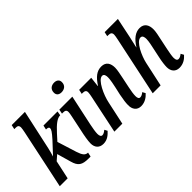

<svg xmlns="http://www.w3.org/2000/svg" viewBox="-34 -1321 1890 1890"><g transform="rotate(-45 911.0 -375.5)"><path d="M462 -37C426 -37 406 -62 386 -124L323 -325L380 -388C442 -456 486 -491 528 -491L536 -536H340L330 -491C359 -491 368 -484 368 -471C368 -454 356 -433 303 -374L191 -254C210 -314 222 -373 234 -430L306 -760H122L112 -714H130C154 -714 171 -709 171 -678C171 -665 167 -646 162 -619L31 0H141L183 -195L237 -242L279 -95C301 -15 336 8 425 8H452Z M698 -641C734 -641 771 -660 771 -710C771 -746 744 -761 713 -761C674 -761 641 -739 641 -692C641 -657 665 -641 698 -641ZM631 10C689 10 724 -25 750 -53L734 -83C715 -68 700 -58 683 -58C667 -58 657 -73 657 -102C657 -129 665 -175 673 -214L742 -536H561L552 -490H566C593 -490 609 -484 609 -456C609 -445 606 -426 601 -403L568 -245C554 -183 543 -120 543 -83C543 -29 573 10 631 10Z M1156 10C1212 10 1252 -22 1277 -50L1260 -81C1242 -66 1226 -58 1210 -58C1193 -58 1185 -74 1185 -100C1185 -127 1191 -166 1200 -208L1223 -319C1230 -356 1242 -405 1242 -440C1242 -496 1220 -545 1153 -545C1090 -545 1045 -508 996 -433H993L1005 -536H837L827 -490H839C866 -490 883 -483 883 -456C883 -441 879 -421 875 -401L791 0H902L954 -241C971 -328 1037 -474 1094 -474C1120 -474 1125 -446 1125 -422C1125 -388 1112 -327 1106 -300L1088 -220C1076 -158 1071 -122 1071 -91C1069 -32 1099 10 1156 10Z M1690 10C1745 10 1784 -19 1811 -50L1794 -81C1775 -66 1761 -58 1744 -58C1726 -58 1717 -74 1717 -100C1717 -128 1725 -167 1733 -208L1757 -322C1765 -359 1776 -405 1776 -440C1776 -496 1754 -546 1687 -546C1629 -546 1578 -507 1532 -434H1530C1536 -460 1546 -503 1557 -553L1600 -760H1416L1406 -714H1419C1448 -714 1465 -706 1465 -677C1465 -664 1461 -645 1456 -619L1325 0H1435L1491 -258C1508 -336 1570 -474 1628 -474C1655 -474 1660 -446 1660 -422C1660 -388 1646 -327 1640 -300L1621 -210C1609 -157 1604 -110 1604 -84C1604 -29 1634 10 1690 10Z"/></g></svg>

Font: Noto Serif Condensed Semi
Style: Italic
Weight: 600
Width: 3
Italic angle: -12°
Designer: Monotype Design Team
Foundry: Monotype Imaging Inc.
Version: Version 1.901